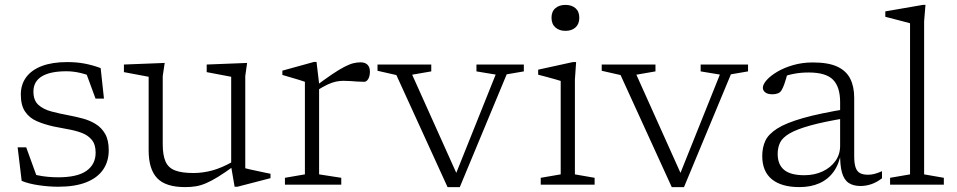

<svg xmlns="http://www.w3.org/2000/svg" viewBox="-20 -754 3907 784"><path d="M254 -500.5Q294 -500.5 326.2 -494.2Q358.5 -488 391 -476L404.5 -351.5H370L326.5 -470L377 -432Q340.5 -448.5 310 -455.8Q279.5 -463 251.5 -463Q184.5 -463 150.5 -442Q116.5 -421 116.5 -380Q116.5 -344 136.8 -325.8Q157 -307.5 190 -298.8Q223 -290 261 -283Q290 -277.5 318.8 -269.8Q347.5 -262 371.2 -247.2Q395 -232.5 409.5 -207Q424 -181.5 424 -140.5Q424 -94.5 400.8 -61Q377.5 -27.5 331.8 -9.5Q286 8.5 217.5 8.5Q180.5 8.5 138.8 2.5Q97 -3.5 68.5 -15.5L52 -152.5H87L136 -17.5L92 -50.5Q109.5 -43.5 131.2 -38.8Q153 -34 175.5 -32Q198 -30 217 -30Q296 -30 333.2 -56.5Q370.5 -83 370.5 -130.5Q370.5 -164 354.8 -183Q339 -202 313.5 -211.5Q288 -221 258 -226.2Q228 -231.5 199 -237.5Q161 -246 130.8 -259Q100.5 -272 82.8 -297.8Q65 -323.5 65 -368Q65 -409 87 -438.8Q109 -468.5 151.2 -484.5Q193.5 -500.5 254 -500.5Z M644.5 -165Q644.5 -120.5 655.8 -94.8Q667 -69 694.5 -58.2Q722 -47.5 770 -47.5Q808 -47.5 846.8 -58Q885.5 -68.5 929.5 -93.5L934.5 -75.5Q897.5 -48.5 870.2 -31.8Q843 -15 821.2 -5.8Q799.5 3.5 779.2 6.8Q759 10 736 10Q656 10 621.5 -26.8Q587 -63.5 587 -139.5V-440.5L486 -459.5V-490.5L652.5 -497L644.5 -443.5ZM938 8.5 924 -73V-440.5L824 -459.5V-490.5L989 -497L981.5 -443.5V-67Q986 -65.5 999.5 -62.5Q1013 -59.5 1029.8 -56Q1046.5 -52.5 1061.5 -49.2Q1076.5 -46 1084.5 -44.5V-26.5L949.5 8.5Z M1452.5 -499.5Q1471 -499.5 1480.8 -489.5Q1490.5 -479.5 1490.5 -461.5Q1490.5 -443.5 1483.8 -431.8Q1477 -420 1467 -420Q1452.5 -420 1438.5 -421Q1424.5 -422 1410.8 -423Q1397 -424 1382.5 -424Q1368.5 -424 1353 -421Q1337.5 -418 1318 -409Q1298.5 -400 1271 -382.5L1258.5 -394.5Q1304 -429 1334.8 -449.8Q1365.5 -470.5 1386.5 -481.2Q1407.5 -492 1422.8 -495.8Q1438 -499.5 1452.5 -499.5ZM1283 -412.5V-42L1373.5 -28V0H1143.5V-28L1225 -42V-420Q1218.5 -422.5 1204 -427Q1189.5 -431.5 1170.5 -437Q1151.5 -442.5 1133 -448V-465.5L1261.5 -501H1272.5Z M2049 -450.5 1857.5 10H1807.5L1598.5 -447.5L1521.5 -465V-490.5H1741V-462.5L1663 -449L1849.5 -34H1837.5L2004 -449.5L1925.5 -462.5V-490.5H2119V-462.5Z M2289 -628Q2263.5 -628 2247.8 -642Q2232 -656 2232 -681.5Q2232 -707 2247.8 -720.5Q2263.5 -734 2289 -734Q2314.5 -734 2330 -720.5Q2345.5 -707 2345.5 -681.5Q2345.5 -656 2330 -642Q2314.5 -628 2289 -628ZM2332.5 -500.5 2327.5 -429V-42L2408 -28V0H2188V-28L2269.5 -42V-423.5Q2264 -425.5 2248 -430Q2232 -434.5 2212.5 -439.8Q2193 -445 2177.5 -449V-469.5L2319 -500.5Z M2964.5 -450.5 2773 10H2723L2514 -447.5L2437 -465V-490.5H2656.5V-462.5L2578.5 -449L2765 -34H2753L2919.5 -449.5L2841 -462.5V-490.5H3034.5V-462.5Z M3441.5 -310 3435 -272Q3344 -257 3288.5 -241.5Q3233 -226 3204 -209Q3175 -192 3165.2 -171.5Q3155.5 -151 3155.5 -125.5Q3155.5 -82 3182 -60.2Q3208.5 -38.5 3264 -38.5Q3305.5 -38.5 3338.8 -54Q3372 -69.5 3391.2 -96.5Q3410.5 -123.5 3410.5 -158V-337Q3410.5 -399 3381.5 -428.5Q3352.5 -458 3282 -458Q3251 -458 3224.8 -453.2Q3198.5 -448.5 3172 -438.5L3197.5 -461Q3193.5 -446 3189.8 -432.8Q3186 -419.5 3182 -408.8Q3178 -398 3173.5 -389.5Q3167.5 -377 3157 -373Q3146.5 -369 3134.5 -369Q3114.5 -369 3104.8 -376.8Q3095 -384.5 3095 -395.5Q3095 -409.5 3110.5 -427Q3126 -444.5 3153.8 -461Q3181.5 -477.5 3218.8 -488.2Q3256 -499 3299 -499Q3362.5 -499 3399.2 -481.8Q3436 -464.5 3452 -432.2Q3468 -400 3468 -354.5V-116Q3468 -86.5 3473.8 -70Q3479.5 -53.5 3492 -47Q3504.5 -40.5 3524.5 -40.5Q3538 -40.5 3551.2 -44Q3564.5 -47.5 3581.5 -55V-26Q3560 -9.5 3538 -2Q3516 5.5 3493.5 5.5Q3464.5 5.5 3445.5 -7Q3426.5 -19.5 3418 -49.5Q3409.5 -79.5 3410.5 -132L3415 -133.5Q3407 -85 3384.2 -53.2Q3361.5 -21.5 3326 -5.8Q3290.5 10 3244.5 10Q3171 10 3131.8 -22Q3092.5 -54 3092.5 -117Q3092.5 -151.5 3105 -178.8Q3117.5 -206 3153.5 -229Q3189.5 -252 3258.8 -271.8Q3328 -291.5 3441.5 -310Z M3753.5 -42 3834 -28V0H3614.5V-28L3696 -42V-659Q3689.5 -661 3673 -665.2Q3656.5 -669.5 3635.5 -675Q3614.5 -680.5 3595 -685.5V-707.5L3748 -734H3759L3753.5 -667Z"/></svg>

Font: Newsreader 9pt Light
Style: Regular
Weight: 300
Designer: Hugues Gentile
Foundry: Production Type
Version: Version 1.003